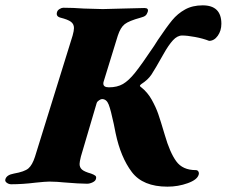

<svg xmlns="http://www.w3.org/2000/svg" viewBox="-66 -684 849 719"><path d="M367 -185Q365 -194 360 -220Q349 -272 341 -292.5Q333 -313 316 -313Q312 -313 305 -308.5Q298 -304 296 -298L237 -98Q232 -78 232 -70Q232 -57 241 -49Q250 -41 275 -34Q286 -30 291 -26Q296 -22 293 -13Q291 -6 280.5 -1Q270 4 260 4Q232 4 172 -1Q162 -2 148.5 -3Q135 -4 119 -4Q105 -4 67 0Q19 6 -24 6Q-33 6 -40.5 0.5Q-48 -5 -46 -12Q-42 -29 -14 -34Q26 -41 40.5 -53.5Q55 -66 65 -97L206 -551Q211 -569 211 -579Q211 -594 199.5 -602.5Q188 -611 160 -618Q142 -623 148 -640Q150 -646 157.5 -650.5Q165 -655 171 -655Q207 -655 248 -652Q300 -650 319 -650Q338 -650 394 -652Q454 -654 475 -654Q492 -654 487 -639Q484 -630 478.5 -625.5Q473 -621 461 -618Q417 -606 401 -593.5Q385 -581 375 -550L322 -378Q321 -375 321 -371Q321 -357 342 -357Q373 -357 394.5 -369.5Q416 -382 440 -412Q464 -442 511 -512L525 -534Q558 -583 578.5 -608Q599 -633 627 -648.5Q655 -664 693 -664Q763 -664 763 -595Q763 -569 749.5 -550Q736 -531 717 -531Q694 -540 664.5 -545.5Q635 -551 616 -551Q598 -551 581.5 -533Q565 -515 546 -481Q514 -424 501 -404.5Q488 -385 463 -369Q458 -365 458 -363Q458 -360 463 -357Q487 -338 502.5 -310Q518 -282 526.5 -257.5Q535 -233 551 -179Q570 -113 594 -80Q618 -47 667 -47Q674 -47 677 -41.5Q680 -36 678 -30Q673 -11 637 2Q601 15 561 15Q469 15 427.5 -40Q386 -95 367 -185Z"/></svg>

Font: EB Garamond ExtraBold
Style: Italic
Weight: 800
Italic angle: -17.2°
Designer: Georg Duffner and Octavio Pardo
Foundry: Georg Duffner
Version: Version 1.000